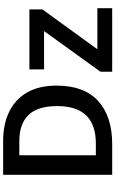

<svg xmlns="http://www.w3.org/2000/svg" viewBox="231 -986 754 1257"><g transform="rotate(-90 608.5 -357.0)"><path d="M677 -364Q677 -183 576 -91.5Q475 0 294 0H93V-714H315Q425 -714 506.5 -674Q588 -634 632.5 -556.5Q677 -479 677 -364ZM543 -360Q543 -488 484.5 -548Q426 -608 315 -608H221V-107H298Q543 -107 543 -360ZM1184 0H768V-77L1034 -446H783V-542H1176V-457L915 -97H1184Z"/></g></svg>

Font: Noto Sans SemiBold
Style: Regular
Weight: 600
Designer: Monotype Design Team
Foundry: Monotype Imaging Inc.
Version: Version 2.007